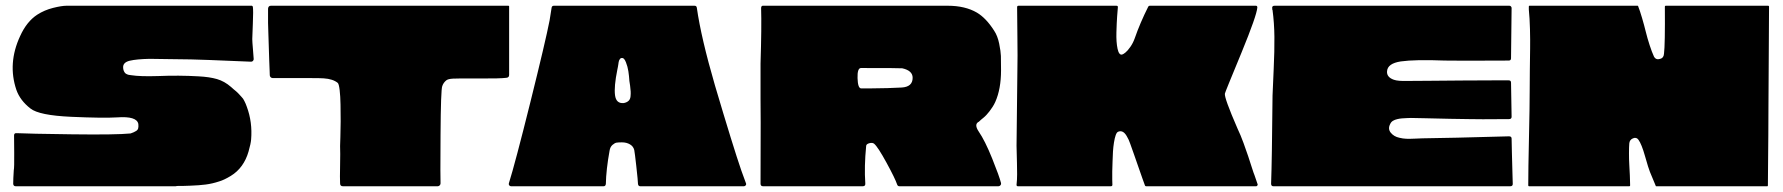

<svg xmlns="http://www.w3.org/2000/svg" viewBox="-20 -649 6214 669"><path d="M858 -629Q859 -628 861 -626Q863 -612 861 -567Q859 -522 859 -513Q859 -504 861.5 -475.5Q864 -447 864 -443Q864 -440 861.5 -437Q859 -434 855 -434Q667 -442 645 -442Q622 -442 570.5 -443Q519 -444 501 -444Q456 -443 432.5 -437.5Q409 -432 409 -415Q409 -408 411 -403Q413 -398 415.5 -395Q418 -392 423 -390Q428 -388 430 -388Q432 -388 437 -387Q468 -382 531 -384Q603 -387 672 -383Q710 -381 736 -373.5Q762 -366 785 -346Q787 -344 794 -338Q801 -332 802.5 -331Q804 -330 809 -325Q814 -320 815.5 -318Q817 -316 821 -312Q825 -308 827 -305Q829 -302 831.5 -297Q834 -292 836 -287.5Q838 -283 840 -277Q860 -223 855 -163Q854 -149 846 -121Q838 -93 822.5 -71.5Q807 -50 784 -36Q761 -22 744 -17Q720 -9 696.5 -6Q673 -3 643 -2Q623 -1 597 -1Q595 -1 592 0Q591 0 590 0H35Q27 0 26 -8Q26 -26 28 -56Q30 -64 29.5 -116Q29 -168 29 -177Q29 -186 38 -185Q77 -183 231 -181Q385 -179 435 -184Q443 -187 445.5 -188Q448 -189 454 -192.5Q460 -196 461.5 -202Q463 -208 462 -217Q457 -245 388 -240Q340 -237 228 -242Q116 -247 86 -271Q50 -299 37 -336Q6 -428 50 -523Q73 -574 110 -598Q135 -614 165 -621.5Q195 -629 212 -629Z M1754 -627Q1754 -391 1754 -388Q1754 -379 1745 -378Q1724 -375 1646.5 -375.5Q1569 -376 1558 -375Q1541 -374 1535 -369Q1525 -361 1521 -349Q1516 -337 1515 -178.5Q1514 -20 1515 -10Q1515 -6 1512 -3Q1509 0 1505 0H1175Q1165 0 1165 -10Q1164 -27 1165 -72.5Q1166 -118 1165 -140Q1165 -146 1166 -172Q1167 -198 1167 -226Q1167 -254 1166.5 -284Q1166 -314 1163.5 -335Q1161 -356 1157 -360Q1140 -374 1108 -376Q1102 -377 1044 -377H930Q926 -377 923 -380Q920 -383 920 -387Q920 -387 919.5 -402.5Q919 -418 918 -441Q917 -464 916.5 -488.5Q916 -513 915 -535.5Q914 -558 914 -569V-618V-619Q915 -629 924 -629H1751Q1754 -629 1754 -627Z M2563 -55Q2571 -33 2579 -11Q2581 -7 2578.5 -3.5Q2576 0 2572 0H2211Q2204 0 2203 -8Q2203 -17 2197 -71Q2192 -116 2190 -126Q2187 -139 2175 -146Q2163 -153 2147 -153Q2135 -153 2128.5 -152Q2122 -151 2114 -144Q2106 -137 2104 -124Q2092 -58 2091 -8Q2090 0 2083 0H1761Q1757 0 1754.5 -3Q1752 -6 1753 -10Q1775 -80 1828 -293Q1881 -506 1895 -578Q1899 -600 1902 -622Q1903 -629 1910 -629H2400Q2407 -629 2408 -622Q2423 -517 2471 -352Q2535 -136 2563 -55ZM2131 -406Q2119 -347 2123 -317Q2127 -287 2154 -290Q2164 -292 2170 -297.5Q2176 -303 2177 -313Q2178 -323 2177.5 -330.5Q2177 -338 2175.5 -350.5Q2174 -363 2173 -367Q2172 -384 2169.5 -400.5Q2167 -417 2161 -432Q2155 -447 2148 -447Q2145 -447 2143 -446Q2141 -445 2139.5 -442.5Q2138 -440 2137 -438Q2136 -436 2135.5 -432Q2135 -428 2134.5 -425Q2134 -422 2133 -416Q2132 -410 2131 -406Z M3390 -191Q3412 -159 3437 -97Q3462 -35 3468 -11Q3469 -7 3466 -3.5Q3463 0 3459 0H3114Q3108 0 3106 -6Q3099 -27 3069 -82Q3039 -137 3026 -148Q3020 -153 3009 -150Q2998 -147 2998 -140Q2991 -69 2995 -10Q2996 0 2986 0H2639Q2630 0 2630 -9Q2631 -289 2630 -303V-304V-428Q2634 -556 2632 -620Q2632 -629 2638 -629H3282Q3343 -629 3384 -605Q3416 -586 3444 -542Q3456 -524 3461.5 -497Q3467 -470 3467.5 -454Q3468 -438 3468 -404Q3468 -339 3448 -294Q3444 -285 3438.5 -276.5Q3433 -268 3428 -261.5Q3423 -255 3417.5 -249Q3412 -243 3407 -239Q3402 -235 3398.5 -232Q3395 -229 3393 -227Q3391 -225 3391 -225Q3390 -225 3389 -224Q3374 -215 3390 -191ZM3121 -344Q3160 -346 3160 -378Q3160 -403 3124 -411Q3118 -412 2980 -412Q2967 -412 2968 -377Q2969 -342 2980 -341Q2988 -341 3013 -341Q3038 -341 3072.5 -342Q3107 -343 3121 -344Z M4351 -39Q4355 -26 4362 -7Q4363 -5 4361 -2.5Q4359 0 4357 0H3974Q3970 0 3969 -4Q3967 -9 3960.5 -27.5Q3954 -46 3946.5 -67.5Q3939 -89 3931.5 -110.5Q3924 -132 3918 -148.5Q3912 -165 3909 -169Q3895 -198 3876 -190Q3871 -188 3867.5 -178Q3864 -168 3861.5 -152.5Q3859 -137 3858 -121Q3857 -105 3856.5 -85Q3856 -65 3855.5 -51.5Q3855 -38 3855.5 -22.5Q3856 -7 3856 -5Q3856 0 3850 0H3527Q3522 0 3522 -5Q3524 -22 3524 -42Q3524 -69 3522 -141L3525 -408Q3526 -447 3525 -520.5Q3524 -594 3524 -624Q3524 -629 3529 -629H3870Q3876 -629 3875 -623Q3874 -612 3872.5 -591.5Q3871 -571 3870 -536.5Q3869 -502 3874 -479Q3879 -456 3890 -459Q3894 -460 3901.5 -466Q3909 -472 3918.5 -485.5Q3928 -499 3934 -516Q3952 -568 3981 -626Q3983 -629 3986 -629H4356Q4361 -629 4361 -623Q4359 -595 4306 -466Q4248 -326 4248 -323Q4245 -309 4292 -201Q4303 -178 4313 -150.5Q4323 -123 4329 -105Q4335 -87 4342 -65Q4349 -43 4351 -39Z M5247 -166Q5247 -158 5248 -118.5Q5249 -79 5250 -43.5Q5251 -8 5251 -8Q5251 0 5242 0H4417Q4409 0 4409 -9Q4412 -89 4414 -316Q4415 -345 4418 -408.5Q4421 -472 4420.5 -520.5Q4420 -569 4414 -614Q4413 -615 4413 -616.5Q4413 -618 4413 -619Q4411 -629 4421 -629H5239Q5245 -629 5247 -622L5245 -446Q5245 -438 5237 -438Q5051 -437 5014 -438Q4910 -442 4861 -435Q4815 -428 4813 -401Q4811 -380 4837 -371Q4851 -366 4885 -367Q4902 -367 4959 -367.5Q5016 -368 5074 -368.5Q5132 -369 5183 -369Q5234 -369 5237 -369Q5245 -369 5245 -361Q5247 -254 5247 -242Q5247 -234 5238 -234Q5126 -233 5098 -234Q5081 -234 5033.5 -235Q4986 -236 4946 -237Q4906 -238 4896 -238Q4893 -238 4882 -237.5Q4871 -237 4864.5 -236.5Q4858 -236 4849 -234Q4840 -232 4833.5 -228Q4827 -224 4824 -217Q4815 -200 4826 -186.5Q4837 -173 4856 -169Q4868 -166 4880 -165.5Q4892 -165 4912 -166Q4932 -167 4936 -167Q5026 -168 5238 -174Q5247 -174 5247 -166Z M6142 -286Q6142 -254 6141.5 -179.5Q6141 -105 6140.5 -64Q6140 -23 6140 -3Q6140 0 6138 0H5751Q5749 0 5749 -2Q5738 -29 5729 -50Q5724 -62 5712 -104.5Q5700 -147 5689 -162Q5682 -172 5670 -167Q5658 -162 5657 -149Q5656 -137 5656 -114.5Q5656 -92 5657 -76Q5658 -60 5659 -37.5Q5660 -15 5660 -3Q5660 0 5657 0H5308Q5305 0 5305 -3Q5305 -59 5307.5 -168.5Q5310 -278 5310 -332Q5310 -356 5310.5 -403Q5311 -450 5311.5 -479.5Q5312 -509 5311 -547.5Q5310 -586 5307 -616V-626Q5307 -629 5309 -629H5686Q5688 -629 5688 -627Q5694 -612 5701.5 -586.5Q5709 -561 5714.5 -538.5Q5720 -516 5728 -491.5Q5736 -467 5743 -452Q5750 -439 5765 -444Q5777 -447 5778 -462Q5782 -493 5781 -626Q5781 -629 5784 -629H6141Q6144 -629 6144 -626Q6144 -625 6144 -624Q6144 -566 6143 -453Q6142 -340 6142 -286Z"/></svg>

Font: Cubao Free Wide
Style: Wide
Weight: 400
Designer: Aaron Amar
Version: Version 001.001